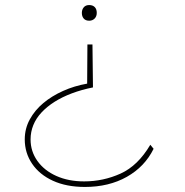

<svg xmlns="http://www.w3.org/2000/svg" viewBox="-20 -564 732 760"><path d="M346 -388 348 -218Q303 -209 264.5 -194.5Q226 -180 196 -161Q166 -142 144.5 -119Q123 -96 112 -69Q101 -42 101 -12Q101 35 128 73Q155 111 203 132.5Q251 154 313 154Q389 154 457.5 123Q526 92 575 9L588 25Q553 96 482 136Q411 176 316 176Q243 176 189.5 151.5Q136 127 107 84Q78 41 78 -12Q78 -55 98 -91.5Q118 -128 151.5 -156Q185 -184 229.5 -204Q274 -224 325 -233L326 -388ZM363 -513Q363 -499 354.5 -490.5Q346 -482 333 -482Q319 -482 311.5 -490.5Q304 -499 304 -513Q304 -526 311.5 -535Q319 -544 333 -544Q347 -544 355 -536Q363 -528 363 -513Z"/></svg>

Font: Lexend Tera Thin
Style: Regular
Weight: 250
Version: Version 1.007